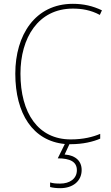

<svg xmlns="http://www.w3.org/2000/svg" viewBox="-20 -744 581 1004"><path d="M407 145C407 98 375 68 318 64L343 10C346 10 348 10 350 10C414 10 467 -3 504 -19V-44C466 -28 416 -15 350 -15C179 -15 87 -153 87 -359C87 -545 179 -699 361 -699C406 -699 454 -692 502 -666L513 -690C465 -713 416 -724 361 -724C164 -724 60 -561 60 -359C60 -149 152 -7 319 9L282 84C347 84 382 102 382 146C382 191 344 216 295 216C274 216 258 215 242 210V234C257 238 275 240 295 240C361 240 407 203 407 145Z"/></svg>

Font: Noto Sans Gujarati SemiCondensed Thin
Style: Regular
Weight: 100
Width: 4
Designer: Jelle Bosma - Monotype Design Team, Universal Thirst
Foundry: Monotype Imaging Inc.
Version: Version 2.106